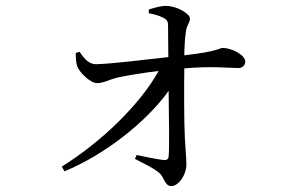

<svg xmlns="http://www.w3.org/2000/svg" viewBox="-20 -586 1040 649"><path d="M483 -541C500 -538 516 -534 530 -527C542 -521 548 -516 548 -501C548 -474 549 -429 549 -393C468 -384 355 -370 305 -369C282 -369 267 -384 249 -411L236 -407C236 -392 237 -373 241 -362C248 -342 285 -305 308 -305C330 -305 348 -317 382 -325C417 -332 464 -340 516 -346C454 -233 321 -105 189 -23L198 -7C335 -63 477 -176 550 -279C551 -189 553 -86 550 -57C549 -48 543 -44 534 -45C511 -47 474 -56 442 -62L436 -49C464 -34 498 -19 519 -1C536 15 537 43 559 43C584 43 610 5 610 -30C610 -54 607 -76 605 -117C602 -173 602 -288 603 -355C698 -363 754 -356 786 -356C800 -356 809 -366 809 -378C809 -400 763 -424 733 -424C722 -424 718 -412 603 -399C603 -424 605 -455 608 -476C611 -504 622 -507 622 -524C622 -539 579 -566 541 -566C519 -566 498 -558 483 -554Z"/></svg>

Font: Noto Serif CJK JP
Style: Regular
Weight: 400
Designer: Ryoko NISHIZUKA 西塚涼子 (kana & ideographs); Frank Grießhammer (Latin, Greek & Cyrillic); Wenlong ZHANG 张文龙 (bopomofo); San
Foundry: Adobe Systems Incorporated
Version: Version 1.000;PS 1;hotconv 16.6.53;makeotf.lib2.5.65590